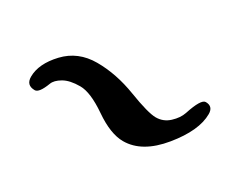

<svg xmlns="http://www.w3.org/2000/svg" viewBox="-39 -480 530 426"><g transform="rotate(30 226.5 -267.5)"><path d="M418 -331Q418 -289 375 -236.5Q332 -184 283 -184Q251 -184 209 -213Q167 -242 140.5 -242Q114 -242 98.5 -233Q83 -224 79 -213Q68 -184 57 -184Q35 -184 35 -206Q35 -239 66.5 -272.5Q98 -306 147 -306Q196 -306 248 -286Q300 -266 319.5 -266Q339 -266 353.5 -279.5Q368 -293 373 -308Q387 -351 399 -351Q418 -351 418 -331Z"/></g></svg>

Font: Macondo
Style: Regular
Weight: 400
Version: Version 2.001